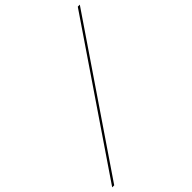

<svg xmlns="http://www.w3.org/2000/svg" viewBox="-292 -902 1174 1174"><g transform="rotate(-45 295.0 -315.0)"><path d="M602.5 -780 -30 150H-12.5L620 -780Z"/></g></svg>

Font: Bodoni* 16pt Fatface
Style: Italic
Weight: 900
Italic angle: -13°
Version: Version 2.3